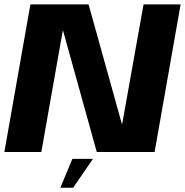

<svg xmlns="http://www.w3.org/2000/svg" viewBox="-31 -695 846 878"><path d="M-11 0H158L256 -554.5H257.5L411.5 0H676L795 -675H625.5L528 -129.5H526L374 -675H108ZM245 163.5H303.5L394 31.5H300Z"/></svg>

Font: Anybody
Style: Bold Italic
Weight: 700
Italic angle: -10°
Designer: Tyler Finck
Foundry: Etcetera Type Company
Version: Version 1.113;gftools[0.9.25]